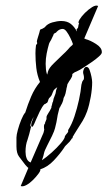

<svg xmlns="http://www.w3.org/2000/svg" viewBox="-20 -555 379 677"><path d="M53 101 80 37Q77 35 74.5 32Q72 29 69 26Q56 9 47 -3Q38 -15 38 -39V-70Q38 -79 43 -97.5Q48 -116 55.5 -134Q63 -152 69 -158Q78 -187 90 -215Q102 -243 121 -266Q111 -290 108 -315.5Q105 -341 105 -367Q105 -375 105.5 -381.5Q106 -388 107 -396L110 -400L111 -401V-405Q110 -406 110 -408Q110 -412 113 -421Q116 -430 118.5 -439Q121 -448 121 -449Q121 -451 125 -452L130 -454Q131 -455 135 -457L138 -459Q147 -471 164.5 -476Q182 -481 196 -481Q217 -481 230 -470.5Q243 -460 251 -444Q251 -450 250 -452Q256 -456 256 -462Q256 -465 257 -468Q258 -471 259 -472Q254 -475 260.5 -486Q267 -497 279.5 -509.5Q292 -522 305 -530Q318 -538 326 -534L277 -419Q280 -419 282 -417Q298 -413 318.5 -400Q339 -387 339 -372V-370Q339 -365 329 -356Q319 -347 305.5 -337.5Q292 -328 279.5 -320Q267 -312 262 -309Q255 -305 248 -302Q244 -301 241 -298.5Q238 -296 235 -294V-291Q235 -285 229 -276Q226 -272 223.5 -268Q221 -264 219 -260L218 -259L216 -249Q214 -243 214 -240Q213 -234 211 -225.5Q209 -217 204 -209V-207Q203 -200 199 -191L193 -180Q193 -179 192 -177Q191 -175 190 -176Q188 -167 185.5 -158Q183 -149 182 -141Q181 -134 179 -124Q177 -114 174 -103Q172 -94 163.5 -76Q155 -58 146 -41Q137 -24 135 -14Q134 -10 133 -5.5Q132 -1 130 4Q129 5 129 6.5Q129 8 128 10Q143 0 162 -17Q181 -34 195 -50.5Q209 -67 209 -75Q212 -80 217 -85.5Q222 -91 220 -96Q233 -116 242.5 -144.5Q252 -173 258.5 -203Q265 -233 267 -256Q269 -264 270 -267Q272 -271 273 -272L274 -273Q276 -275 276 -279Q276 -281 276 -284Q276 -287 275 -290Q273 -296 273 -301Q273 -305 276 -312Q279 -319 285 -319Q292 -319 296 -308Q300 -297 302.5 -284.5Q305 -272 305 -265Q305 -242 300 -213.5Q295 -185 287 -162Q280 -143 271.5 -129Q263 -115 252 -98L242 -82L238 -75Q237 -76 236.5 -71.5Q236 -67 234 -67Q233 -67 232.5 -65.5Q232 -64 231 -63Q226 -55 219 -49Q215 -45 211.5 -41.5Q208 -38 206 -34Q192 -13 170 10.5Q148 34 122 42Q124 46 116 57Q108 68 96.5 79.5Q85 91 73 97.5Q61 104 53 101ZM146 -292 147 -294 149 -302Q152 -315 171 -333Q190 -351 202 -363Q211 -371 220 -381Q226 -389 235 -396Q237 -398 237 -400Q234 -409 228 -421.5Q222 -434 215 -443.5Q208 -453 201 -453Q190 -453 181 -444L179 -442Q178 -439 175 -439L170 -436Q170 -435 169 -435V-433Q165 -424 160 -414Q157 -410 155.5 -406.5Q154 -403 153 -401Q148 -384 144.5 -366Q141 -348 141 -330Q141 -320 142 -310.5Q143 -301 146 -292ZM88 18 130 -79Q133 -85 134 -89L136 -98Q135 -101 135 -109Q135 -116 139 -120Q138 -121 140 -125L144 -135V-142Q144 -145 146 -148.5Q148 -152 151 -157Q156 -164 160 -173L161 -174Q161 -181 163 -184L165 -193Q167 -196 167.5 -199.5Q168 -203 169 -207Q170 -211 172 -215Q174 -219 175 -223L176 -226Q177 -237 182 -248L180 -246Q168 -238 167 -231Q166 -230 164 -224Q162 -218 159 -215Q155 -211 153 -208.5Q151 -206 149 -198Q149 -197 147 -194Q145 -191 145 -192Q144 -192 141 -189.5Q138 -187 137 -188Q129 -180 120 -161.5Q111 -143 107 -133L101 -119Q96 -108 94 -108Q90 -108 90 -113V-114Q90 -120 93 -127L99 -143Q94 -135 90.5 -125.5Q87 -116 87 -113V-112L88 -110Q88 -109 89 -108V-104Q88 -104 88 -102Q86 -92 83 -82Q80 -72 77 -62Q70 -44 70 -20Q70 -7 74 3.5Q78 14 88 18Z"/></svg>

Font: Water Brush
Style: Regular
Weight: 400
Designer: Robert E. Leuschke
Foundry: Robert E. Leuschke
Version: Version 1.010; ttfautohint (v1.8.4.7-5d5b)